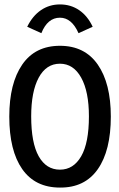

<svg xmlns="http://www.w3.org/2000/svg" viewBox="-20 -837 540 868"><path d="M251 11Q139 11 80.5 -72.5Q22 -156 22 -310Q22 -460 80.5 -545Q139 -630 251 -630Q363 -630 422 -545Q481 -460 481 -310Q481 -156 422 -72Q363 12 251 11ZM251 -70Q312 -70 347 -130.5Q382 -191 382 -311Q382 -423 347 -486Q312 -549 251 -549Q189 -549 155 -486Q121 -423 121 -311Q121 -191 155 -130.5Q189 -70 251 -70ZM167 -687 103 -716Q127 -765 165 -791Q203 -817 251 -817Q300 -817 338 -791Q376 -765 399 -716L335 -687Q304 -757 251 -757Q195 -757 167 -687Z"/></svg>

Font: Inconsolata SemiBold
Style: Regular
Weight: 600
Monospace: yes
Designer: Raph Levien, Cyreal, Brenton Simpson
Foundry: Raph Levien, Cyreal, Google
Version: Version 3.100; ttfautohint (v1.8.4.7-5d5b)